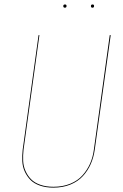

<svg xmlns="http://www.w3.org/2000/svg" viewBox="-20 -839 558 868"><path d="M273.9 -818.8Q280.8 -818.8 280.8 -812Q280.8 -804.2 273.4 -804.2Q266.1 -804.2 266.1 -811.5Q266.1 -818.8 273.9 -818.8ZM397.9 -804.2Q391.1 -804.2 391.1 -811.5Q391.1 -818.8 398.4 -818.8Q405.3 -818.8 405.3 -812Q405.3 -804.2 397.9 -804.2ZM480.5 -680.2 408.2 -161.6Q403.3 -127 390.1 -97.2Q377 -67.4 354.7 -43Q332.5 -18.6 298.3 -4.6Q264.2 9.3 221.2 9.3Q187 9.3 160.4 0Q133.8 -9.3 117.9 -25.4Q102.1 -41.5 92 -63.2Q82 -85 80.8 -110.1Q79.6 -135.3 82.5 -162.1L154.3 -680.2H158.2L86.4 -162.1Q83.5 -135.7 84.7 -111.3Q85.9 -86.9 95.5 -65.7Q105 -44.4 120.6 -28.6Q136.2 -12.7 162.1 -3.7Q188 5.4 221.7 5.4Q263.7 5.4 297.4 -8.3Q331.1 -22 352.5 -45.9Q374 -69.8 387 -98.9Q399.9 -127.9 404.3 -162.1L476.1 -680.2Z"/></svg>

Font: Fira Sans Compressed Four
Style: Italic
Weight: 100
Width: 3
Italic angle: -8°
Designer: Carrois Corporate & Edenspiekermann AG
Foundry: Carrois Corporate GbR & Edenspiekermann AG
Version: Version 4.203;PS 004.203;hotconv 1.0.88;makeotf.lib2.5.64775